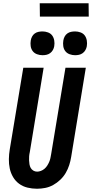

<svg xmlns="http://www.w3.org/2000/svg" viewBox="-20 -1151 565 1179"><path d="M207 8Q177 8 148.5 1Q120 -6 97.5 -22.5Q75 -39 60.5 -63.5Q46 -88 40 -116Q34 -144 34.5 -174Q35 -204 40 -234L123 -735H248L163 -217Q160 -204 159 -191.5Q158 -179 158.5 -166.5Q159 -154 161 -142Q163 -130 168.5 -120Q174 -110 184.5 -103.5Q195 -97 208 -97Q219 -97 231 -101.5Q243 -106 253 -114.5Q263 -123 270 -134Q277 -145 282 -156.5Q287 -168 289.5 -180Q292 -192 294 -204L382 -735H507L417 -187Q413 -162 405 -137Q397 -112 383.5 -89Q370 -66 350 -47Q330 -28 306.5 -15Q283 -2 257.5 3Q232 8 207 8ZM441 -812Q424 -812 407.5 -818Q391 -824 381 -837Q371 -850 368.5 -867.5Q366 -885 369 -903Q371 -915 377 -926.5Q383 -938 393.5 -945.5Q404 -953 416.5 -955.5Q429 -958 441 -958Q458 -958 474.5 -952Q491 -946 500.5 -933Q510 -920 513 -902.5Q516 -885 513 -867Q511 -855 504.5 -843.5Q498 -832 487.5 -824.5Q477 -817 465 -814.5Q453 -812 441 -812ZM241 -812Q224 -812 207.5 -818Q191 -824 181 -837Q171 -850 168.5 -867.5Q166 -885 169 -903Q171 -915 177 -926.5Q183 -938 193.5 -945.5Q204 -953 216.5 -955.5Q229 -958 241 -958Q258 -958 274.5 -952Q291 -946 300.5 -933Q310 -920 313 -902.5Q316 -885 313 -867Q311 -855 304.5 -843.5Q298 -832 287.5 -824.5Q277 -817 265 -814.5Q253 -812 241 -812ZM225 -1049 224 -1131H524L525 -1049Z"/></svg>

Font: Iosevka Term Curly XBd Obl
Style: Regular
Weight: 800
Italic angle: -9°
Designer: Belleve Invis
Foundry: Belleve Invis
Version: Version 32.3.0